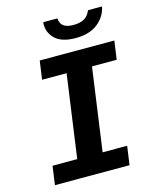

<svg xmlns="http://www.w3.org/2000/svg" viewBox="-129 -972 858 1059"><g transform="rotate(-15 300.0 -442.5)"><path d="M51 0 66 -107H207L273 -580H133L148 -686H574L559 -580H418L352 -107H492L477 0ZM372 -754Q292 -754 254 -791.5Q216 -829 221 -885H302Q304 -855 323 -841Q342 -827 379 -827Q418 -827 441.5 -841Q465 -855 477 -885H557Q546 -829 499 -791.5Q452 -754 372 -754Z"/></g></svg>

Font: Chivo Mono SemiBold
Style: Italic
Weight: 600
Italic angle: -8.05°
Monospace: yes
Version: Version 1.008